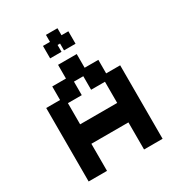

<svg xmlns="http://www.w3.org/2000/svg" viewBox="-194 -935 984 1068"><g transform="rotate(-30 298.5 -401.5)"><path d="M61 11V-461H150V-548H238V-636H358V-548H446V-461H536V11H417V-163H179V11ZM179 -288H417V-424H328V-511H268V-424H179ZM218 -689V-769H263V-814H337V-769H381V-689H307V-733H291V-689Z"/></g></svg>

Font: Pixelify Sans SemiBold
Style: Regular
Weight: 600
Designer: Stefie Justprince
Foundry: Typecalism Foundryline
Version: Version 1.000